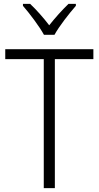

<svg xmlns="http://www.w3.org/2000/svg" viewBox="-20 -967 507 987"><path d="M206 -788H260C284 -832 335 -897 370 -937V-947H332C297 -913 264 -876 233 -837C204 -875 167 -917 135 -947H98V-937C132 -898 182 -832 206 -788ZM262 0V-663H460V-714H7V-663H205V0Z"/></svg>

Font: Noto Sans Malayalam SemiCondensed Light
Style: Regular
Weight: 300
Width: 4
Designer: Jelle Bosma - Monotype Design Team
Foundry: Monotype Imaging Inc.
Version: Version 2.104